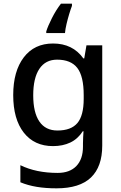

<svg xmlns="http://www.w3.org/2000/svg" viewBox="-20 -786 660 1046"><path d="M269 -549Q376 -549 434 -468H439L451 -539H537V7Q537 122 475.5 181Q414 240 288 240Q229 240 180.5 232Q132 224 91 207V114Q177 156 294 156Q360 156 396 118.5Q432 81 432 13V-5Q432 -18 433 -39Q434 -60 435 -71H431Q404 -29 363 -9.5Q322 10 269 10Q167 10 109.5 -63.5Q52 -137 52 -268Q52 -398 109.5 -473.5Q167 -549 269 -549ZM291 -461Q228 -461 194.5 -411Q161 -361 161 -267Q161 -173 194.5 -124Q228 -75 293 -75Q367 -75 401.5 -115.5Q436 -156 436 -248V-268Q436 -371 401 -416Q366 -461 291 -461ZM372 -754Q365 -736 357 -709.5Q349 -683 342.5 -655.5Q336 -628 334 -606H232V-615Q241 -644 263 -687.5Q285 -731 312 -766H372Z"/></svg>

Font: Noto Sans Ol Chiki Medium
Style: Regular
Weight: 500
Designer: Monotype Design Team, Lewis McGuffie
Foundry: Monotype Imaging Inc.
Version: Version 2.003; ttfautohint (v1.8.4.7-5d5b)